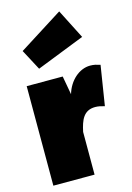

<svg xmlns="http://www.w3.org/2000/svg" viewBox="-129 -933 689 999"><g transform="rotate(-15 215.0 -434.0)"><path d="M375 -709 294 -868 57 -718 116 -607ZM376 -554C317 -554 262 -505 242 -436L224 -536H30V0H252V-230C265 -291 283 -339 346 -339C363 -339 379 -335 396 -330L430 -544C410 -550 397 -554 376 -554Z"/></g></svg>

Font: Fira Sans Ultra
Style: Regular
Weight: 950
Designer: Carrois Corporate & Edenspiekermann AG
Foundry: Carrois Corporate GbR & Edenspiekermann AG
Version: Version 4.203;PS 004.203;hotconv 1.0.88;makeotf.lib2.5.64775